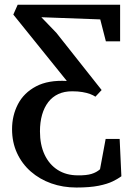

<svg xmlns="http://www.w3.org/2000/svg" viewBox="-20 -570 575 836"><path d="M312.5 246.5Q254 246.5 203.2 228.5Q152.5 210.5 114 176.8Q75.5 143 54 96.2Q32.5 49.5 32.5 -7.5Q32.5 -67 58.2 -116.5Q84 -166 137 -194Q190 -222 271 -217.5L38 -506.5L57 -549.5H503V-390H441L416.5 -485.5L160 -495L225.5 -427L422.5 -178L395.5 -149Q386 -155.5 371.8 -160.8Q357.5 -166 338.5 -169.2Q319.5 -172.5 294 -172.5Q260 -172.5 234 -160.5Q208 -148.5 190.2 -125.5Q172.5 -102.5 163.2 -70.2Q154 -38 154 2Q154 60.5 174.2 103.5Q194.5 146.5 231.5 170Q268.5 193.5 319 193.5Q356.5 194 378.5 187.2Q400.5 180.5 415.5 167L440 35H501L508.5 197.5Q494.5 208 471.2 219.5Q448 231 409.5 238.8Q371 246.5 312.5 246.5Z"/></svg>

Font: Merriweather 28pt Medium
Style: Regular
Weight: 500
Version: Version 2.100